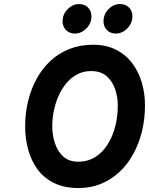

<svg xmlns="http://www.w3.org/2000/svg" viewBox="-20 -938 752 970"><path d="M377.5 12Q304 12 252 -14Q200 -40 168.2 -84.2Q136.5 -128.5 121.8 -184.5Q107 -240.5 107 -300Q107 -366 121.8 -427Q136.5 -488 165 -540Q193.5 -592 235 -630.5Q276.5 -669 330.5 -690.5Q384.5 -712 449.5 -712Q517 -712 566.8 -686.5Q616.5 -661 648.8 -617.5Q681 -574 696.8 -519.5Q712.5 -465 712.5 -406Q712.5 -337 697.2 -274.5Q682 -212 653.2 -159.8Q624.5 -107.5 583.2 -69Q542 -30.5 490.2 -9.2Q438.5 12 377.5 12ZM377 -121Q412.5 -121 443.2 -135Q474 -149 498.2 -175.2Q522.5 -201.5 539.8 -237.2Q557 -273 566 -315.5Q575 -358 575 -406Q575 -447.5 561.8 -487.2Q548.5 -527 519 -553Q489.5 -579 440 -579Q403.5 -579 372.8 -563.8Q342 -548.5 318.2 -521Q294.5 -493.5 278 -458Q261.5 -422.5 252.8 -382Q244 -341.5 244 -300Q244 -257 257 -215.8Q270 -174.5 299 -147.8Q328 -121 377 -121ZM565.5 -768.5Q536.5 -768.5 519.8 -786.5Q503 -804.5 503 -830Q503 -866 528.2 -891.8Q553.5 -917.5 586 -917.5Q615 -917.5 632 -899.8Q649 -882 649 -856Q649 -831.5 636.8 -811.8Q624.5 -792 605.5 -780.2Q586.5 -768.5 565.5 -768.5ZM358.5 -768.5Q330.5 -768.5 313.2 -786.5Q296 -804.5 296 -830Q296 -854.5 308.2 -874.2Q320.5 -894 339.2 -905.8Q358 -917.5 378 -917.5Q408 -917.5 425 -899.8Q442 -882 442 -856Q442 -819.5 416.2 -794Q390.5 -768.5 358.5 -768.5Z"/></svg>

Font: Overpass ExtraBold
Style: Italic
Weight: 800
Italic angle: -10°
Designer: Delve Withrington, Dave Bailey, Thomas Jockin
Foundry: Delve Fonts LLC
Version: Version 4.000